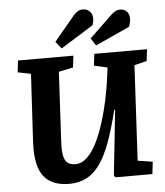

<svg xmlns="http://www.w3.org/2000/svg" viewBox="-62 -1010 925 1078"><g transform="rotate(-5 400.0 -470.5)"><path d="M678 -82 762 -69 754 0H545L538 -12L577 -378H572Q546 -272 518.5 -197.5Q491 -123 457.5 -76Q424 -29 381.5 -7.5Q339 14 285 14Q219 14 176.5 -12.5Q134 -39 116 -94Q98 -149 102 -233L124 -620L50 -635L58 -701H370L362 -635L281 -618L260 -230Q257 -180 262.5 -149.5Q268 -119 284 -106Q300 -93 329 -93Q364 -93 394.5 -122Q425 -151 449.5 -200Q474 -249 493.5 -311Q513 -373 527 -439.5Q541 -506 549 -569L555 -618L480 -635L488 -701H785L777 -635L707 -618ZM599 -908Q614 -923 626.5 -929.5Q639 -936 653 -936Q674 -936 689.5 -922.5Q705 -909 705 -880Q705 -870 702.5 -859Q700 -848 695 -835L502 -747L475 -789ZM391 -925Q403 -939 416 -947Q429 -955 444 -955Q467 -955 483 -940.5Q499 -926 499 -900Q499 -892 497.5 -883Q496 -874 492 -862L308 -747L276 -787Z"/></g></svg>

Font: Literata
Style: Bold Italic
Weight: 700
Italic angle: -2°
Designer: Latin by Veronika Burian and Jose Scaglione. Greek by Irene Vlachou. Cyrillic by Vera Evstafieva
Foundry: TypeTogether
Version: Version 3.103;gftools[0.9.29]